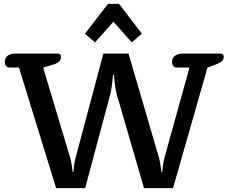

<svg xmlns="http://www.w3.org/2000/svg" viewBox="-20 -972 1181 992"><path d="M566 -860 471 -753 419 -798 538 -952H595L713 -798L661 -753ZM270 0 78 -623H30Q18 -623 11.5 -631Q5 -639 5 -653Q5 -674 20 -684.5Q35 -695 60 -695H279Q295 -695 295 -678Q295 -663 284 -653Q273 -643 250 -637L203 -623L341 -162Q351 -129 355 -83H359Q363 -129 372 -162L514 -695H644L800 -162Q809 -129 814 -83H818Q822 -129 831 -162L959 -623H894Q882 -623 875.5 -631Q869 -639 869 -653Q869 -673 884 -684Q899 -695 925 -695H1119Q1136 -695 1136 -678Q1136 -655 1103 -642L1052 -623L874 0H724L584 -482Q573 -522 569 -585H564Q559 -522 549 -482L420 0Z"/></svg>

Font: Maitree Semibold
Style: Regular
Weight: 600
Designer: CadsonDemak Team
Foundry: CadsonDemak
Version: Version 1.010